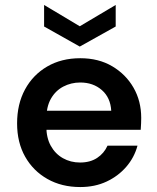

<svg xmlns="http://www.w3.org/2000/svg" viewBox="-20 -743 633 775"><path d="M304 12Q229 12 171.5 -20.5Q114 -53 81.5 -110.5Q49 -168 49 -245Q49 -323 81 -382Q113 -441 170.5 -474.5Q228 -508 304 -508Q378 -508 433 -475.5Q488 -443 519 -389Q550 -335 550 -267Q550 -257 549.5 -245Q549 -233 548 -219H135V-296H429Q426 -349 391 -379.5Q356 -410 304 -410Q267 -410 235.5 -393.5Q204 -377 185.5 -344.5Q167 -312 167 -262V-233Q167 -187 185 -154.5Q203 -122 234 -104.5Q265 -87 303 -87Q344 -87 372 -105.5Q400 -124 414 -155H535Q522 -107 489.5 -69.5Q457 -32 410 -10Q363 12 304 12ZM302 -555 158 -636V-723L302 -637L447 -723V-636Z"/></svg>

Font: DM Sans 24pt SemiBold
Style: Regular
Weight: 600
Designer: Colophon Foundry, Jonny Pinhorn
Foundry: Colophon Foundry
Version: Version 4.004;gftools[0.9.30]